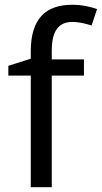

<svg xmlns="http://www.w3.org/2000/svg" viewBox="-20 -785 427 805"><path d="M109 0H197V-468H332V-536H197V-571C197 -655 225 -693 284 -693C313 -693 342 -685 364 -678L387 -747C361 -756 325 -765 283 -765C173 -765 109 -708 109 -570V-539L15 -509V-468H109Z"/></svg>

Font: Noto Sans Math
Style: Regular
Weight: 400
Designer: Monotype Design Team, Delve Withrington, Jeff Kellem
Foundry: Monotype Imaging Inc., Delve Fonts LLC
Version: Version 3.000